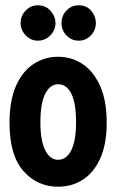

<svg xmlns="http://www.w3.org/2000/svg" viewBox="-20 -697 440 727"><path d="M200 10Q121 10 68.5 -49.5Q16 -109 16 -233Q16 -315 40 -370.5Q64 -426 106 -454Q148 -482 200 -482Q252 -482 293.5 -454Q335 -426 359.5 -370.5Q384 -315 384 -233Q384 -151 359.5 -97Q335 -43 293.5 -16.5Q252 10 200 10ZM200 -92Q232 -92 250 -128.5Q268 -165 268 -233Q268 -307 250 -342.5Q232 -378 200 -378Q170 -378 151.5 -342.5Q133 -307 133 -233Q133 -165 151 -128.5Q169 -92 200 -92ZM123 -543Q97 -543 77.5 -563Q58 -583 58 -610Q58 -637 77 -657Q96 -677 123 -677Q153 -677 171.5 -656Q190 -635 190 -610Q190 -583 170.5 -563Q151 -543 123 -543ZM278 -543Q251 -543 232 -562.5Q213 -582 213 -610Q213 -638 232 -657.5Q251 -677 278 -677Q308 -677 325.5 -656Q343 -635 343 -610Q343 -583 324 -563Q305 -543 278 -543Z"/></svg>

Font: Inconsolata Condensed Black
Style: Regular
Weight: 900
Width: 3
Monospace: yes
Designer: Raph Levien, Cyreal, Brenton Simpson
Foundry: Raph Levien, Cyreal, Google
Version: Version 3.001; ttfautohint (v1.8.2.53-6de2)